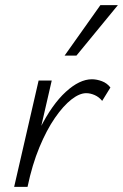

<svg xmlns="http://www.w3.org/2000/svg" viewBox="-20 -726 478 746"><path d="M58 0Q88 -133 135 -226.5Q182 -320 235.5 -369Q289 -418 337 -418Q356 -418 376 -410.5Q396 -403 409 -386L377 -334Q365 -349 348 -356.5Q331 -364 315 -364Q289 -364 257.5 -339.5Q226 -315 193.5 -268Q161 -221 133 -153.5Q105 -86 87 0ZM35 0 130 -413H181L86 0ZM231 -510 370 -706H438L277 -510Z"/></svg>

Font: Ysabeau Infant Light
Style: Italic
Weight: 300
Italic angle: -12°
Designer: Christian Thalmann (Catharsis Fonts)
Version: Version 2.001;gftools[0.9.30]; featfreeze: ss01,ss02,lnum